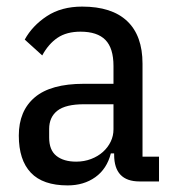

<svg xmlns="http://www.w3.org/2000/svg" viewBox="-20 -550 529 582"><path d="M403 0Q326 0 326 -81V-85H316Q304 -38 269 -13Q234 12 185 12Q110 12 73.5 -26.5Q37 -65 37 -139Q37 -214 85.5 -255Q134 -296 234 -296H324V-350Q324 -404 299.5 -429Q275 -454 224 -454Q182 -454 154.5 -435.5Q127 -417 108 -382L55 -430Q78 -472 122 -501Q166 -530 229 -530Q319 -530 365.5 -486Q412 -442 412 -357V-75H462V0ZM211 -60Q235 -60 256 -68Q277 -76 292 -89.5Q307 -103 315.5 -120.5Q324 -138 324 -158V-234H235Q179 -234 154 -214.5Q129 -195 129 -159V-133Q129 -95 151 -77.5Q173 -60 211 -60Z"/></svg>

Font: IBM Plex Sans Condensed Text
Style: Regular
Weight: 450
Width: 3
Designer: Mike Abbink, Paul van der Laan, Pieter van Rosmalen
Foundry: Bold Monday
Version: Version 1.1